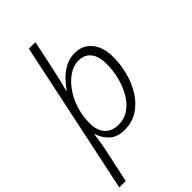

<svg xmlns="http://www.w3.org/2000/svg" viewBox="-313 -852 1180 1180"><g transform="rotate(-45 277.5 -262.0)"><path d="M-19 236 191 -760H248L206 -562Q198 -525 188.5 -485.5Q179 -446 170 -413H173Q195 -445 224 -474.5Q253 -504 290 -523Q327 -542 371 -542Q440 -542 481 -492.5Q522 -443 522 -356Q522 -289 504.5 -224Q487 -159 453 -106Q419 -53 369.5 -21.5Q320 10 255 10Q190 10 154.5 -24.5Q119 -59 107 -102H104Q101 -77 95.5 -45Q90 -13 85 12L37 236ZM251 -39Q302 -39 341.5 -66.5Q381 -94 408 -140.5Q435 -187 449 -243Q463 -299 463 -357Q463 -422 434.5 -457.5Q406 -493 354 -493Q310 -493 267 -463Q224 -433 190.5 -381Q157 -329 141 -262Q135 -237 133 -214.5Q131 -192 131 -171Q131 -108 162.5 -73.5Q194 -39 251 -39Z"/></g></svg>

Font: Noto Sans Light
Style: Italic
Weight: 300
Italic angle: -12°
Designer: Monotype Design Team
Foundry: Monotype Imaging Inc.
Version: Version 2.013; ttfautohint (v1.8.4.7-5d5b)